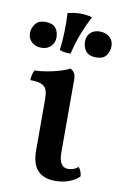

<svg xmlns="http://www.w3.org/2000/svg" viewBox="-83 -750 512 807"><g transform="rotate(10 172.5 -346.5)"><path d="M211 9Q161 9 135.5 -18.5Q110 -46 110 -105V-319Q110 -343 105.5 -358.5Q101 -374 85 -382Q69 -390 35 -390Q35 -402 37.5 -413Q40 -424 45 -433Q65 -433 95 -438Q125 -443 152 -451Q179 -459 192 -467Q202 -463 209 -453Q216 -443 216 -423V-115Q216 -81 226 -65.5Q236 -50 256 -50Q265 -50 276.5 -53.5Q288 -57 298 -66Q312 -50 313 -28Q299 -13 272 -2Q245 9 211 9ZM290 -532Q261 -532 247 -548Q233 -564 233 -590Q233 -614 248 -628Q263 -642 287 -642Q313 -642 329.5 -627.5Q346 -613 346 -590Q346 -568 333.5 -550Q321 -532 290 -532ZM58 -532Q31 -532 15 -547Q-1 -562 -1 -584Q-1 -606 12.5 -624Q26 -642 56 -642Q86 -642 99 -626Q112 -610 112 -585Q112 -562 96.5 -547Q81 -532 58 -532ZM182 -529Q167 -529 156.5 -530.5Q146 -532 135 -536Q140 -577 141 -617.5Q142 -658 140 -695Q153 -698 166.5 -700Q180 -702 194 -702Q222 -702 244 -695Q224 -656 208.5 -616Q193 -576 182 -529Z"/></g></svg>

Font: Vollkorn Medium
Style: Regular
Weight: 500
Designer: Friedrich Althausen
Foundry: Friedrich Althausen
Version: Version 5.000